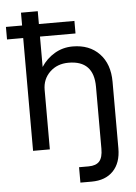

<svg xmlns="http://www.w3.org/2000/svg" viewBox="-59 -745 684 969"><g transform="rotate(-5 283.0 -260.0)"><path d="M429 -294.5Q429 -427.5 301.5 -427.5Q244 -427.5 206.8 -391.8Q169.5 -356 169.5 -301.5V0H84.5V-571.5H2.5V-635H84.5V-700H169.5V-635H349.5V-571.5H169.5V-417.5Q195.5 -458 237.2 -482.8Q279 -507.5 329 -507.5Q414 -507.5 464.2 -455Q514.5 -402.5 514.5 -312.5V25Q514.5 98.5 475 139.5Q435.5 180.5 365.5 180.5H308.5V102.5H357Q394.5 102.5 411.8 83Q429 63.5 429 19.5Z"/></g></svg>

Font: Overused Grotesk
Style: Regular
Weight: 450
Version: Version 0.004